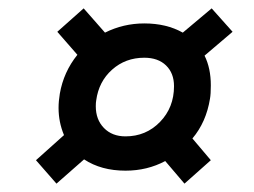

<svg xmlns="http://www.w3.org/2000/svg" viewBox="-20 -580 607 459"><path d="M181 -199 115 -141 66 -197 133 -257Q120 -288 120 -322Q120 -338 123 -356Q132 -408 165 -449L117 -504L180 -560L231 -502Q275 -524 325 -524Q378 -524 417 -502L486 -560L536 -504L469 -447Q484 -417 484 -376Q484 -355 482 -344Q473 -288 440 -249L484 -197L421 -141L375 -195Q332 -172 280 -172Q222 -172 181 -199ZM209 -326Q209 -294 228.5 -274Q248 -254 280 -254Q329 -254 362.5 -288.5Q396 -323 396 -374Q396 -405 377 -423.5Q358 -442 325 -442Q280 -442 248 -413.5Q216 -385 210 -340Q209 -335 209 -326Z"/></svg>

Font: Oak Sans Medium
Style: Italic
Weight: 500
Italic angle: -9.49998°
Foundry: Erik Kennedy, Walven
Version: Version 1.000